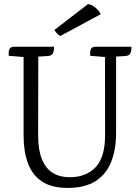

<svg xmlns="http://www.w3.org/2000/svg" viewBox="-20 -906 686 941"><path d="M449.8 -677.1H624.2Q624.2 -672.1 623.6 -661.7Q623 -651.4 617.3 -642Q611.6 -632.6 592.9 -631.4L548.9 -628.6V-253.7Q548.9 -172.9 524.6 -112.2Q500.4 -51.4 448.2 -18.2Q396 15 311.8 15Q232.5 15 185.2 -16.8Q137.9 -48.7 116.8 -106.5Q95.6 -164.3 95.6 -241.2V-626.6L22.8 -632.6Q22.8 -637.6 22.6 -648.5Q22.3 -659.4 28.2 -668.2Q34.2 -677.1 50.5 -677.1H244.7Q244.7 -672.1 244.1 -661.7Q243.5 -651.4 237.7 -642Q232 -632.6 213.3 -631.4L167.7 -628.6L166.9 -245Q166.9 -170.8 185.7 -125.1Q204.6 -79.4 239.1 -58.4Q273.7 -37.4 321.1 -37.4Q402.3 -37.4 448.6 -86.5Q494.9 -135.7 494.9 -241.7L494.7 -626.6L422.2 -632.6Q422.2 -637.6 421.9 -648.5Q421.6 -659.4 427.5 -668.2Q433.5 -677.1 449.8 -677.1ZM473.8 -836.5 275.5 -729.6Q264.6 -735.5 257.9 -743.3Q251.2 -751.2 246.2 -758.8L410.8 -885.5Q423.8 -884.9 436.1 -877.1Q448.4 -869.4 458.6 -858.4Q468.8 -847.5 473.8 -836.5Z"/></svg>

Font: Karma Variable Light
Style: Regular
Weight: 300
Designer: Joana Correia
Foundry: Indian Type Foundry
Version: Version 3.000